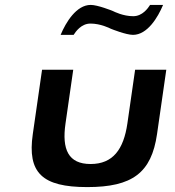

<svg xmlns="http://www.w3.org/2000/svg" viewBox="-20 -772 712 782"><path d="M431.4 -654.9C435.4 -653.2 493.4 -630 521.8 -630C579.7 -630 622.7 -700.3 644.2 -752H591.3C582.8 -738.6 560.2 -706 522.7 -706C481.6 -706 445.2 -724.4 439.7 -727.1C435.7 -728.8 377.8 -752 349.4 -752C291.4 -752 248.5 -681.7 226.9 -630H279.9C288.4 -643.4 311 -676 348.4 -676C389.5 -676 426 -657.6 431.4 -654.9ZM151.3 -488 113.6 -226C90.8 -68.1 151.5 -10 335.4 -10C519.3 -10 596.8 -68.1 619.6 -226L657.3 -488H530.3L498.8 -269C483.5 -163.4 439.8 -104 349 -104C258.2 -104 231.5 -163.4 246.8 -269L278.3 -488Z"/></svg>

Font: Hussar Ekologiczny
Style: Regular
Weight: 400
Foundry: Cannot Into Space Fonts
Version: Version 0.97